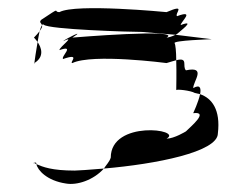

<svg xmlns="http://www.w3.org/2000/svg" viewBox="-20 -666 588 475"><path d="M63 -263C60 -260 62 -262 64 -263ZM64 -263C67 -264 70 -265 70 -261V-260ZM64 -510C64 -508 65 -508 65 -510ZM64 -573C64 -573 69 -568 73 -562C75 -572 76 -581 78 -589C75 -585 70 -579 64 -573ZM65 -510C66 -517 69 -540 73 -562C82 -549 91 -526 65 -510ZM70 -260C73 -245 96 -219 143 -212C170 -207 211 -220 237 -249C199 -246 174 -244 165 -244C108 -244 86 -253 70 -260ZM78 -589C80 -596 82 -601 84 -604C85 -601 84 -597 78 -589ZM82 -617C76 -611 82 -609 84 -604C85 -606 87 -606 88 -605C100 -593 304 -587 331 -587L414 -580C427 -586 439 -593 418 -582C424 -588 467 -619 427 -604C427 -612 464 -643 418 -626C411 -632 443 -658 392 -636C392 -636 167 -658 127 -636C110 -636 135 -652 82 -617ZM127 -542C127 -550 170 -580 136 -564C142 -570 195 -596 159 -573C159 -573 435 -596 392 -573C396 -573 407 -576 414 -580L504 -569C504 -569 406 -566 412 -559C414 -557 416 -538 416 -517C411 -516 403 -513 392 -510C392 -510 209 -534 159 -510C150 -510 182 -536 136 -520C130 -526 167 -556 127 -542ZM237 -249C242 -257 251 -266 254 -276C254 -370 435 -346 392 -323C411 -323 440 -341 440 -341C452 -353 498 -391 458 -386C458 -386 471 -414 475 -433C504 -423 526 -395 519 -336C519 -290 366 -260 237 -249ZM416 -443C417 -446 452 -442 462 -436C466 -435 471 -434 475 -433C478 -448 475 -458 458 -448C458 -465 492 -503 440 -492C430 -502 447 -525 416 -517C417 -486 416 -448 416 -443Z"/></svg>

Font: bitstorm
Style: suext
Weight: 400
Version: Version 0.2